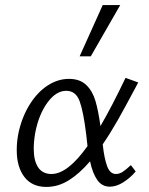

<svg xmlns="http://www.w3.org/2000/svg" viewBox="-20 -731 588 757"><path d="M46 -139Q46 -177 54 -212Q68 -273 98 -320.5Q128 -368 168 -394Q208 -420 252 -420Q295 -420 320 -396Q345 -372 356.5 -332.5Q368 -293 376 -234Q419 -307 475 -424L525 -406L515 -387Q472 -306 443 -255Q414 -204 385 -162Q391 -106 402.5 -75.5Q414 -45 437 -45Q451 -45 464.5 -54Q478 -63 496 -80L515 -55Q494 -30 466.5 -12.5Q439 5 413 5Q382 5 363.5 -21.5Q345 -48 335 -95Q293 -46 251 -20Q209 6 163 6Q106 6 76 -33.5Q46 -73 46 -139ZM385 -711H454L338 -509H294ZM113 -145Q113 -97 130.5 -71Q148 -45 183 -45Q247 -45 325 -155L320 -200Q309 -291 294 -332Q279 -373 241 -373Q201 -373 167 -326.5Q133 -280 119 -208Q113 -174 113 -145Z"/></svg>

Font: LXGW Bright GB
Style: Italic
Weight: 400
Italic angle: -12°
Designer: Christian Thalmann (Catharsis Fonts)
Foundry: LXGW / Christian Thalmann (Catharsis Fonts) / Fontworks Inc.
Version: Version 5.510